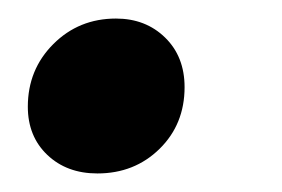

<svg xmlns="http://www.w3.org/2000/svg" viewBox="-20 -174 304 207"><path d="M10 -59Q10 -99 37.5 -126.5Q65 -154 105 -154Q137 -154 158 -133.5Q179 -113 179 -80Q179 -40 152 -13.5Q125 13 85 13Q52 13 31 -7Q10 -27 10 -59Z"/></svg>

Font: Wix Madefor Text
Style: Bold Italic
Weight: 700
Italic angle: -12°
Designer: Dalton Maag Ltd
Foundry: Dalton Maag Ltd
Version: Version 3.100